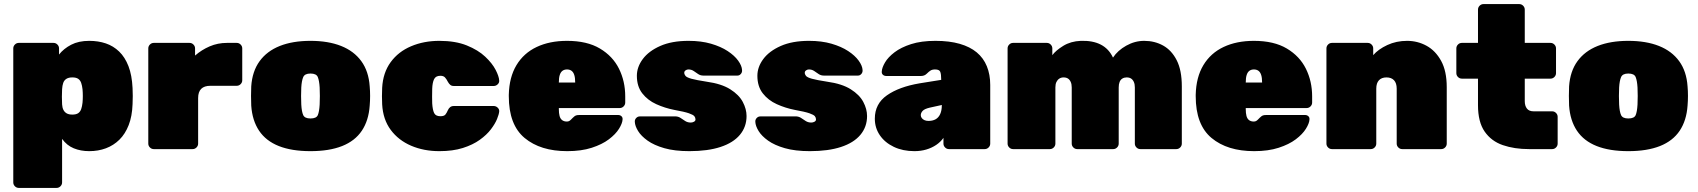

<svg xmlns="http://www.w3.org/2000/svg" viewBox="-20 -730 8313 940"><path d="M72 190Q61 190 53 182Q45 174 45 163V-493Q45 -504 53 -512Q61 -520 72 -520H242Q253 -520 261 -512Q269 -504 269 -493V-463Q292 -492 328.5 -511Q365 -530 417 -530Q461 -530 498 -517.5Q535 -505 563.5 -477.5Q592 -450 609 -406Q626 -362 629 -299Q630 -277 630 -260Q630 -243 629 -220Q627 -161 610 -117.5Q593 -74 564.5 -46Q536 -18 498.5 -4Q461 10 417 10Q375 10 341 -4Q307 -18 284 -50V163Q284 174 276 182Q268 190 257 190ZM334 -169Q353 -169 363 -176Q373 -183 377.5 -196Q382 -209 384 -227Q387 -260 384 -293Q382 -311 377.5 -324Q373 -337 363 -344Q353 -351 334 -351Q316 -351 305 -344Q294 -337 289.5 -324Q285 -311 284 -293Q283 -271 283 -256.5Q283 -242 284 -219Q285 -203 290.5 -192Q296 -181 306.5 -175Q317 -169 334 -169Z M733 0Q722 0 714 -8Q706 -16 706 -27V-493Q706 -504 714 -512Q722 -520 733 -520H908Q919 -520 927 -512Q935 -504 935 -493V-458Q967 -486 1006.5 -503Q1046 -520 1091 -520H1139Q1150 -520 1158 -512Q1166 -504 1166 -493V-337Q1166 -326 1158 -318Q1150 -310 1139 -310H1010Q980 -310 965 -295Q950 -280 950 -250V-27Q950 -16 942 -8Q934 0 923 0Z M1500 10Q1408 10 1345 -15Q1282 -40 1248.5 -90Q1215 -140 1210 -213Q1209 -236 1209 -260.5Q1209 -285 1210 -307Q1215 -381 1251 -430.5Q1287 -480 1350 -505Q1413 -530 1500 -530Q1587 -530 1650 -505Q1713 -480 1749 -430.5Q1785 -381 1790 -307Q1792 -285 1792 -260.5Q1792 -236 1790 -213Q1785 -140 1751.5 -90Q1718 -40 1655 -15Q1592 10 1500 10ZM1500 -150Q1529 -150 1536 -166.5Q1543 -183 1545 -218Q1546 -233 1546 -260Q1546 -287 1545 -302Q1543 -335 1536 -352.5Q1529 -370 1500 -370Q1472 -370 1464.5 -352.5Q1457 -335 1455 -302Q1454 -287 1454 -260Q1454 -233 1455 -218Q1457 -183 1464.5 -166.5Q1472 -150 1500 -150Z M2131 10Q2055 10 1993 -16.5Q1931 -43 1893 -94Q1855 -145 1851 -219Q1850 -235 1850 -259Q1850 -283 1851 -300Q1855 -374 1892.5 -425.5Q1930 -477 1992.5 -503.5Q2055 -530 2131 -530Q2210 -530 2265.5 -507.5Q2321 -485 2355.5 -452.5Q2390 -420 2406.5 -388Q2423 -356 2424 -336Q2425 -325 2416.5 -317Q2408 -309 2397 -309H2202Q2191 -309 2184.5 -314.5Q2178 -320 2173 -329Q2166 -343 2158.5 -351Q2151 -359 2136 -359Q2113 -359 2105 -342Q2097 -325 2096 -295Q2095 -252 2096 -224Q2098 -192 2105.5 -176.5Q2113 -161 2136 -161Q2154 -161 2160.5 -169Q2167 -177 2173 -191Q2177 -200 2184 -205.5Q2191 -211 2202 -211H2397Q2408 -211 2416.5 -203Q2425 -195 2424 -184Q2423 -171 2413.5 -147.5Q2404 -124 2383.5 -97Q2363 -70 2329 -45.5Q2295 -21 2246 -5.5Q2197 10 2131 10Z M2757 10Q2626 10 2548.5 -54.5Q2471 -119 2471 -259Q2471 -261 2471 -263Q2471 -265 2471 -266Q2473 -352 2508.5 -411Q2544 -470 2607.5 -500Q2671 -530 2756 -530Q2854 -530 2917 -492.5Q2980 -455 3010.5 -393.5Q3041 -332 3041 -258V-228Q3041 -217 3033 -209Q3025 -201 3014 -201H2716Q2716 -200 2716 -199Q2716 -198 2716 -196Q2716 -176 2719.5 -162.5Q2723 -149 2732 -142Q2741 -135 2755 -135Q2761 -135 2765.5 -137Q2770 -139 2774.5 -143.5Q2779 -148 2784 -153Q2793 -162 2799 -164.5Q2805 -167 2817 -167H3006Q3016 -167 3022.5 -161Q3029 -155 3028 -145Q3027 -126 3010.5 -99.5Q2994 -73 2961 -48Q2928 -23 2877 -6.5Q2826 10 2757 10ZM2716 -326H2796V-327Q2796 -349 2791.5 -363Q2787 -377 2778 -383.5Q2769 -390 2756 -390Q2743 -390 2734 -383.5Q2725 -377 2720.5 -363Q2716 -349 2716 -327Z M3355 10Q3283 10 3232.5 -4.5Q3182 -19 3150.5 -41.5Q3119 -64 3104 -88.5Q3089 -113 3088 -133Q3087 -144 3094.5 -152Q3102 -160 3112 -160H3286Q3287 -160 3288 -160Q3289 -160 3290 -160Q3303 -159 3313.5 -151.5Q3324 -144 3335.5 -137Q3347 -130 3362 -130Q3370 -130 3377.5 -134Q3385 -138 3385 -145Q3385 -154 3379.5 -161Q3374 -168 3352.5 -175.5Q3331 -183 3281 -192Q3235 -201 3193 -220Q3151 -239 3124.5 -273Q3098 -307 3098 -359Q3098 -402 3127 -441Q3156 -480 3212.5 -505Q3269 -530 3351 -530Q3413 -530 3461 -516Q3509 -502 3542.5 -480Q3576 -458 3594 -433Q3612 -408 3613 -387Q3614 -376 3607 -368Q3600 -360 3591 -360H3433Q3431 -360 3428 -360Q3425 -360 3423 -360Q3409 -360 3398 -367.5Q3387 -375 3376 -382.5Q3365 -390 3350 -390Q3343 -390 3336.5 -385.5Q3330 -381 3330 -374Q3330 -366 3336 -358.5Q3342 -351 3365 -344.5Q3388 -338 3440 -330Q3512 -320 3555 -293Q3598 -266 3616.5 -231Q3635 -196 3635 -162Q3635 -109 3602.5 -70Q3570 -31 3507.5 -10.5Q3445 10 3355 10Z M3945 10Q3873 10 3822.5 -4.5Q3772 -19 3740.5 -41.5Q3709 -64 3694 -88.5Q3679 -113 3678 -133Q3677 -144 3684.5 -152Q3692 -160 3702 -160H3876Q3877 -160 3878 -160Q3879 -160 3880 -160Q3893 -159 3903.5 -151.5Q3914 -144 3925.5 -137Q3937 -130 3952 -130Q3960 -130 3967.5 -134Q3975 -138 3975 -145Q3975 -154 3969.5 -161Q3964 -168 3942.5 -175.5Q3921 -183 3871 -192Q3825 -201 3783 -220Q3741 -239 3714.5 -273Q3688 -307 3688 -359Q3688 -402 3717 -441Q3746 -480 3802.5 -505Q3859 -530 3941 -530Q4003 -530 4051 -516Q4099 -502 4132.5 -480Q4166 -458 4184 -433Q4202 -408 4203 -387Q4204 -376 4197 -368Q4190 -360 4181 -360H4023Q4021 -360 4018 -360Q4015 -360 4013 -360Q3999 -360 3988 -367.5Q3977 -375 3966 -382.5Q3955 -390 3940 -390Q3933 -390 3926.5 -385.5Q3920 -381 3920 -374Q3920 -366 3926 -358.5Q3932 -351 3955 -344.5Q3978 -338 4030 -330Q4102 -320 4145 -293Q4188 -266 4206.5 -231Q4225 -196 4225 -162Q4225 -109 4192.5 -70Q4160 -31 4097.5 -10.5Q4035 10 3945 10Z M4457 10Q4400 10 4356 -11Q4312 -32 4287.5 -68Q4263 -104 4263 -149Q4263 -222 4322.5 -263.5Q4382 -305 4482 -322L4588 -339V-340Q4588 -366 4583.5 -378Q4579 -390 4558 -390Q4544 -390 4535.5 -384.5Q4527 -379 4517 -369Q4506 -358 4489 -358H4319Q4309 -358 4302.5 -364Q4296 -370 4297 -380Q4298 -399 4313 -424.5Q4328 -450 4359.5 -474Q4391 -498 4440.5 -514Q4490 -530 4560 -530Q4628 -530 4678.5 -515.5Q4729 -501 4762 -473.5Q4795 -446 4811.5 -405.5Q4828 -365 4828 -314V-27Q4828 -16 4820 -8Q4812 0 4801 0H4626Q4615 0 4607 -8Q4599 -16 4599 -27V-55Q4585 -35 4563.5 -20.5Q4542 -6 4515 2Q4488 10 4457 10ZM4526 -138Q4546 -138 4560.5 -146Q4575 -154 4583 -171.5Q4591 -189 4591 -215V-216L4532 -203Q4506 -197 4497 -187Q4488 -177 4488 -166Q4488 -159 4492.5 -152.5Q4497 -146 4505.5 -142Q4514 -138 4526 -138Z M4940 0Q4929 0 4921 -8Q4913 -16 4913 -27V-493Q4913 -504 4921 -512Q4929 -520 4940 -520H5105Q5116 -520 5124 -512Q5132 -504 5132 -493V-460Q5149 -483 5185.5 -505.5Q5222 -528 5271 -530Q5389 -534 5429 -448Q5452 -483 5494 -506.5Q5536 -530 5582 -530Q5633 -530 5674.5 -507Q5716 -484 5741 -435Q5766 -386 5766 -307V-27Q5766 -16 5758 -8Q5750 0 5739 0H5563Q5552 0 5544 -8Q5536 -16 5536 -27V-302Q5536 -318 5531 -329Q5526 -340 5517.5 -345.5Q5509 -351 5496 -351Q5484 -351 5475 -345.5Q5466 -340 5461.5 -329Q5457 -318 5457 -302V-27Q5457 -16 5449 -8Q5441 0 5430 0H5254Q5243 0 5235 -8Q5227 -16 5227 -27V-302Q5227 -318 5222 -329Q5217 -340 5208.5 -345.5Q5200 -351 5187 -351Q5175 -351 5166 -345Q5157 -339 5152 -328.5Q5147 -318 5147 -302V-27Q5147 -16 5139 -8Q5131 0 5120 0Z M6120 10Q5989 10 5911.5 -54.5Q5834 -119 5834 -259Q5834 -261 5834 -263Q5834 -265 5834 -266Q5836 -352 5871.5 -411Q5907 -470 5970.5 -500Q6034 -530 6119 -530Q6217 -530 6280 -492.5Q6343 -455 6373.5 -393.5Q6404 -332 6404 -258V-228Q6404 -217 6396 -209Q6388 -201 6377 -201H6079Q6079 -200 6079 -199Q6079 -198 6079 -196Q6079 -176 6082.5 -162.5Q6086 -149 6095 -142Q6104 -135 6118 -135Q6124 -135 6128.5 -137Q6133 -139 6137.5 -143.5Q6142 -148 6147 -153Q6156 -162 6162 -164.5Q6168 -167 6180 -167H6369Q6379 -167 6385.5 -161Q6392 -155 6391 -145Q6390 -126 6373.5 -99.5Q6357 -73 6324 -48Q6291 -23 6240 -6.5Q6189 10 6120 10ZM6079 -326H6159V-327Q6159 -349 6154.5 -363Q6150 -377 6141 -383.5Q6132 -390 6119 -390Q6106 -390 6097 -383.5Q6088 -377 6083.5 -363Q6079 -349 6079 -327Z M6501 0Q6490 0 6482 -8Q6474 -16 6474 -27V-493Q6474 -504 6482 -512Q6490 -520 6501 -520H6676Q6687 -520 6695 -512Q6703 -504 6703 -493V-460Q6728 -489 6772 -509.5Q6816 -530 6869 -530Q6920 -530 6964 -506Q7008 -482 7035.5 -432Q7063 -382 7063 -303V-27Q7063 -16 7055 -8Q7047 0 7036 0H6845Q6834 0 6826 -8Q6818 -16 6818 -27V-296Q6818 -323 6805 -337Q6792 -351 6768 -351Q6744 -351 6731 -337Q6718 -323 6718 -296V-27Q6718 -16 6710 -8Q6702 0 6691 0Z M7466 0Q7394 0 7337.5 -19.5Q7281 -39 7248.5 -86Q7216 -133 7216 -215V-345H7137Q7126 -345 7118 -353Q7110 -361 7110 -372V-493Q7110 -504 7118 -512Q7126 -520 7137 -520H7216V-683Q7216 -694 7224 -702Q7232 -710 7243 -710H7418Q7429 -710 7437 -702Q7445 -694 7445 -683V-520H7571Q7582 -520 7590 -512Q7598 -504 7598 -493V-372Q7598 -361 7590 -353Q7582 -345 7571 -345H7445V-235Q7445 -212 7455.5 -198.5Q7466 -185 7488 -185H7579Q7590 -185 7598 -177Q7606 -169 7606 -158V-27Q7606 -16 7598 -8Q7590 0 7579 0Z M7952 10Q7860 10 7797 -15Q7734 -40 7700.5 -90Q7667 -140 7662 -213Q7661 -236 7661 -260.5Q7661 -285 7662 -307Q7667 -381 7703 -430.5Q7739 -480 7802 -505Q7865 -530 7952 -530Q8039 -530 8102 -505Q8165 -480 8201 -430.5Q8237 -381 8242 -307Q8244 -285 8244 -260.5Q8244 -236 8242 -213Q8237 -140 8203.5 -90Q8170 -40 8107 -15Q8044 10 7952 10ZM7952 -150Q7981 -150 7988 -166.5Q7995 -183 7997 -218Q7998 -233 7998 -260Q7998 -287 7997 -302Q7995 -335 7988 -352.5Q7981 -370 7952 -370Q7924 -370 7916.5 -352.5Q7909 -335 7907 -302Q7906 -287 7906 -260Q7906 -233 7907 -218Q7909 -183 7916.5 -166.5Q7924 -150 7952 -150Z"/></svg>

Font: Rubik Light Black
Style: Regular
Weight: 900
Version: Version 2.104